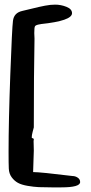

<svg xmlns="http://www.w3.org/2000/svg" viewBox="-20 -717 392 829"><path d="M126 -67Q126 -52 124.5 -21.5Q123 9 123 26Q155 26 293 43Q305 43 315.5 50Q326 57 326 69Q326 92 245 92H202Q169 92 147.5 91Q126 90 99.5 85.5Q73 81 57.5 72.5Q42 64 30.5 48.5Q19 33 18 11Q17 -9 17 -62Q17 -193 24.5 -395.5Q32 -598 36 -627Q40 -662 77 -670Q91 -673 121 -680.5Q151 -688 174.5 -692.5Q198 -697 218 -697Q243 -697 267 -687.5Q291 -678 291 -660Q291 -627 156 -613Q155 -613 153 -612H151Q134 -609 131 -603.5Q128 -598 128 -574Q128 -570 128.5 -562Q129 -554 129 -550Q126 -400 126 -167Q125 -163 121 -148Q117 -133 117 -123Q117 -121 121.5 -120Q126 -119 126 -115Q126 -114 125.5 -111.5Q125 -109 125 -108Q125 -101 125.5 -88Q126 -75 126 -67Z"/></svg>

Font: Because We Create
Style: Regular
Weight: 400
Designer: Liz Wetzel, Aaron Williamson, Russ McMullin
Foundry: Red Hat
Version: Version 1.000